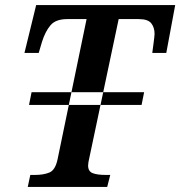

<svg xmlns="http://www.w3.org/2000/svg" viewBox="-20 -734 708 754"><path d="M546 -372 536 -322H94L104 -372ZM89 0H401L413 -47H396Q362 -47 344 -54Q326 -61 326 -84Q326 -94 331 -115L446 -659H525Q561 -659 574 -642.5Q587 -626 587 -601Q587 -594 583 -564Q579 -534 578 -526H633L668 -714H122L76 -526H132L145 -570Q158 -611 178.5 -635Q199 -659 244 -659H320L206 -108Q197 -66 174 -56.5Q151 -47 117 -47H99Z"/></svg>

Font: Noto Serif SemiCondensed Semi
Style: Italic
Weight: 600
Width: 4
Italic angle: -12°
Designer: Monotype Design Team
Foundry: Monotype Imaging Inc.
Version: Version 1.901